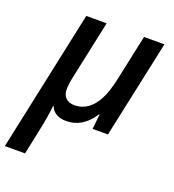

<svg xmlns="http://www.w3.org/2000/svg" viewBox="-166 -650 905 999"><g transform="rotate(20 286.0 -150.5)"><path d="M140.6 -541H253.4L184.6 -218.3Q175.3 -176.3 175.3 -147.9Q175.3 -116.7 192.9 -99.9Q210.4 -83 240.7 -83Q281.7 -83 314 -106Q346.2 -128.9 369.1 -173.8Q391.1 -216.8 406.7 -289.6L460.4 -541H573.2L457.5 0H372.6L381.3 -82H377.9Q319.3 8.8 228.5 8.8Q194.8 8.8 173.1 -4.2Q151.4 -17.1 142.1 -41H138.7Q132.3 20.5 114.7 102.1L85.9 240.2H-25.9Z"/></g></svg>

Font: Viking Open Sans Light
Style: Bold Italic
Weight: 600
Italic angle: -12°
Foundry: Ascender Corporation
Version: Version 2.000